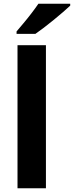

<svg xmlns="http://www.w3.org/2000/svg" viewBox="-20 -1000 393 1020"><path d="M224 0H73V-760H224ZM353 -970Q338 -956 315 -936Q292 -916 265 -894Q238 -872 212.5 -852.5Q187 -833 168 -820H68V-833Q84 -852 105.5 -877.5Q127 -903 148 -930.5Q169 -958 184 -980H353Z"/></svg>

Font: Noto Sans Meetei Mayek
Style: Bold
Weight: 700
Designer: Monotype Design Team and Neelakash Kshetrimayum
Foundry: Monotype Imaging Inc.
Version: Version 2.002; ttfautohint (v1.8.4.7-5d5b)